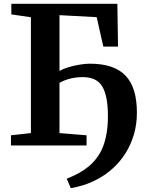

<svg xmlns="http://www.w3.org/2000/svg" viewBox="-20 -763 765 1007"><path d="M351.5 224 330 174.5Q361 162 389.8 146.8Q418.5 131.5 444 110.8Q469.5 90 490.5 61Q508.5 36.5 520.8 4.8Q533 -27 539.5 -66.8Q546 -106.5 546 -153.5Q546 -259 516.8 -308.8Q487.5 -358.5 415.5 -358.5Q378 -358.5 347.2 -350.5Q316.5 -342.5 292 -328.5V-65L434 -53.5V0H37.5V-53.5L142 -65V-672.5L39.5 -687.5V-743H595.5L599 -518.5H522L487 -673L292 -683.5V-391Q309 -401 337.2 -409.8Q365.5 -418.5 396.5 -423.8Q427.5 -429 451 -429Q516 -429 562.8 -413Q609.5 -397 639.5 -365Q669.5 -333 683.8 -284.8Q698 -236.5 698 -171.5Q698 -109.5 681.8 -56Q665.5 -2.5 638 41Q610.5 84.5 575.5 116.5Q537.5 151.5 497.2 173.5Q457 195.5 419.2 207.2Q381.5 219 351.5 224Z"/></svg>

Font: Merriweather 36pt
Style: Bold
Weight: 700
Designer: Eben Sorkin
Foundry: Eben Sorkin
Version: Version 2.100